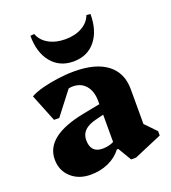

<svg xmlns="http://www.w3.org/2000/svg" viewBox="-142 -876 888 997"><g transform="rotate(-20 302.0 -377.5)"><path d="M189 16Q123 16 81 -22.5Q39 -61 39 -122Q39 -252 262 -295L355 -313V-330Q355 -384 328.5 -415.5Q302 -447 256 -447Q244 -447 233 -444L135 -317H106L45 -469Q69 -483 109.5 -494Q150 -505 197.5 -511.5Q245 -518 290 -518Q408 -518 471.5 -469.5Q535 -421 535 -330V-138L594 -77V-53L439 13H412L368 -61H360Q332 -24 287.5 -4Q243 16 189 16ZM227 -161Q227 -90 293 -90Q327 -90 355 -104V-255L311 -244Q227 -224 227 -161ZM306 -567Q230 -567 185 -621.5Q140 -676 140 -769L162 -771Q175 -734 213.5 -712Q252 -690 306 -690Q360 -690 398.5 -712Q437 -734 450 -771L472 -769Q472 -676 427.5 -621.5Q383 -567 306 -567Z"/></g></svg>

Font: Platypi ExtraBold
Style: Regular
Weight: 800
Designer: David Sargent
Foundry: Bolt Cutter Type
Version: Version 1.200; ttfautohint (v1.8.4.7-5d5b)